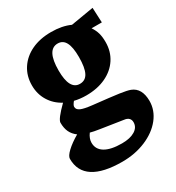

<svg xmlns="http://www.w3.org/2000/svg" viewBox="-177 -613 878 957"><g transform="rotate(-30 262.0 -134.5)"><path d="M472.2 -324.2Q472.2 -270 445.1 -228.5Q418 -187 369.4 -164.1Q320.8 -141.1 256.8 -141.1Q220.7 -141.1 189 -148.9Q174.8 -131.8 174.8 -122.1Q174.8 -106 193.8 -97.4Q212.9 -88.9 257.8 -84Q361.8 -72.8 403.3 -66.9Q444.8 -61 462.9 -54.2Q514.6 -34.2 515.1 39.1Q515.1 93.3 479.5 138.2Q443.8 183.1 382.3 209Q320.8 234.9 247.1 234.9Q138.2 234.9 82.5 199Q26.9 163.1 26.9 91.8Q26.9 75.7 52.5 51.8Q78.1 27.8 119.1 3.9Q97.2 -12.2 86.7 -34.2Q76.2 -56.2 76.2 -87.9Q76.2 -107.9 137.2 -168Q94.2 -190.9 70.1 -230.5Q45.9 -270 45.9 -319.8Q45.9 -374 73 -415.5Q100.1 -457 148.4 -480Q196.8 -502.9 261.2 -502.9Q324.2 -502.9 370.1 -481.9L501 -503.9L504.9 -418H445.8Q460 -397 466.1 -375.5Q472.2 -354 472.2 -324.2ZM198.2 -317.9Q198.2 -207 257.8 -207Q290 -207 304.9 -236.1Q319.8 -265.1 319.8 -326.2Q319.8 -382.3 305.4 -409.7Q291 -437 261.2 -437Q198.2 -437 198.2 -317.9ZM160.2 76.2Q160.2 114.3 193.6 134.5Q227.1 154.8 291 154.8Q337.9 154.8 365.5 137.9Q393.1 121.1 393.1 91.8Q393.1 77.6 384.5 68.8Q376 60.1 359.9 58.1L230 38.1Q196.8 33.2 178.2 27.8Q160.2 52.2 160.2 76.2Z"/></g></svg>

Font: Sura
Style: Bold
Weight: 700
Designer: Carolina Giovagnoli
Foundry: Huerta Tipografica
Version: Version 1.002;PS 001.002;hotconv 1.0.70;makeotf.lib2.5.58329